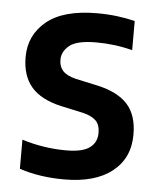

<svg xmlns="http://www.w3.org/2000/svg" viewBox="-45 -594 527 643"><g transform="rotate(5 218.0 -272.0)"><path d="M194.5 10Q111.5 10 43.5 -12.5V-110.5Q116.5 -87.5 192.5 -87.5Q247 -87.5 271.2 -105.2Q295.5 -123 295.5 -155Q295.5 -182 281.8 -196Q268 -210 238 -217.5L164 -233.5Q94.5 -249 62.2 -286.8Q30 -324.5 30 -387Q30 -461 86.5 -507.5Q143 -554 256.5 -554Q292 -554 324 -550Q356 -546 383.5 -539V-441Q325 -456.5 261.5 -456.5Q196.5 -456.5 171.8 -436.2Q147 -416 147 -388.5Q147 -365 160.2 -350.8Q173.5 -336.5 203.5 -329L277.5 -313Q347 -297.5 379.8 -261.2Q412.5 -225 412.5 -159.5Q412.5 -80.5 355.2 -35.2Q298 10 194.5 10Z"/></g></svg>

Font: Encode Sans SmCnd SmBold
Style: Regular
Weight: 600
Width: 4
Designer: Multiple Designers
Foundry: Impallari Type
Version: Version 3.002; ttfautohint (v1.8.3) -l 8 -r 50 -G 200 -x 14 